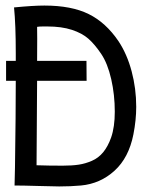

<svg xmlns="http://www.w3.org/2000/svg" viewBox="-20 -670 558 695"><path d="M37.1 -449.7V-477.1Q37.1 -581.1 30.8 -643.1Q100.1 -649.9 140.6 -649.9Q238.8 -649.9 301 -619.1Q363.3 -588.4 409.2 -520.5Q439.9 -474.1 456.5 -411.9Q473.1 -349.6 473.1 -283.2Q473.1 -235.8 462.9 -183.6Q446.3 -99.1 394.5 -52Q342.8 -4.9 272.9 1.5Q235.4 4.9 194.3 4.9Q175.8 4.9 119.1 3.2Q62.5 1.5 32.7 1.5Q32.7 -14.6 34.2 -62.5Q34.2 -70.3 34.9 -119.4Q35.6 -168.5 36.4 -241.9Q37.1 -315.4 37.1 -377.4H2V-449.7ZM150.9 -574.2H136.2Q122.6 -574.2 114.3 -572.8Q114.7 -560.1 114.7 -530.3Q114.7 -518.1 114.5 -491Q114.3 -463.9 114.3 -449.7H293L293.5 -377.4H114.3Q113.3 -176.3 112.3 -71.8Q155.3 -70.3 206.5 -70.3Q241.2 -70.3 265.1 -74Q289.1 -77.6 312.7 -87.9Q336.4 -98.1 353.5 -118.9Q370.6 -139.6 382.3 -172.4Q395.5 -210.4 395.5 -265.6Q395.5 -326.7 382.6 -383.5Q369.6 -440.4 346.2 -475.1Q322.8 -509.8 300 -529.8Q277.3 -549.8 240.2 -562Q203.1 -574.2 150.9 -574.2Z"/></svg>

Font: FantasqueSansM Nerd Font
Style: Regular
Weight: 400
Monospace: yes
Designer: Jany Belluz
Version: Version 1.8.0 ; ttfautohint (v1.8.2);Nerd Fonts 3.4.0